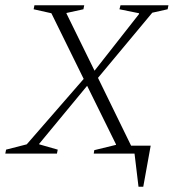

<svg xmlns="http://www.w3.org/2000/svg" viewBox="-45 -580 656 725"><path d="M-25 0 -22 -15 56 -35 271 -282 149 -530 82 -545 85 -560H273L270 -545L206 -531V-529L312 -313L480 -527V-530L406 -545L410 -560H591L588 -545L530 -532L325 -286L450 -30H524L496 125H478L463 0H309L311 -13L393 -33V-35L284 -256L103 -37V-35L173 -15L170 0Z"/></svg>

Font: Spectral SC ExtraLight
Style: Italic
Weight: 275
Italic angle: -10°
Designer: Jean-Baptiste Levee
Foundry: Production Type
Version: Version 2.001